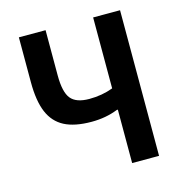

<svg xmlns="http://www.w3.org/2000/svg" viewBox="-104 -793 848 889"><g transform="rotate(-15 320.0 -349.0)"><path d="M421 -256H416Q359 -233 290 -233Q209 -233 160 -258.5Q111 -284 88 -338.5Q65 -393 65 -483V-698H193V-481Q193 -401 218.5 -369.5Q244 -338 307 -338Q368 -338 421 -358V-698H550V0H421Z"/></g></svg>

Font: Writer SemiBold
Style: Regular
Weight: 600
Monospace: yes
Designer: Mike Abbink, Paul van der Laan, Pieter van Rosmalen
Foundry: Bold Monday
Version: Version 2.001 2020